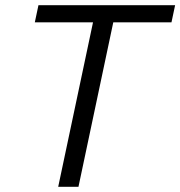

<svg xmlns="http://www.w3.org/2000/svg" viewBox="-20 -719 694 739"><path d="M338 -633H114L128 -699H654L640 -633H416L282 0H204Z"/></svg>

Font: Prompt Light
Style: Italic
Weight: 300
Italic angle: -12°
Designer: Katatrad Team
Foundry: CadsonDemak
Version: Version 1.000